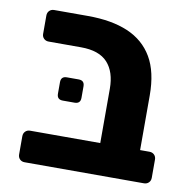

<svg xmlns="http://www.w3.org/2000/svg" viewBox="-68 -639 703 707"><g transform="rotate(10 283.0 -285.5)"><path d="M69 0Q58 0 51 -7Q44 -14 44 -25V-93Q44 -104 51 -111Q58 -118 69 -118H331V-321Q331 -384 299.5 -418.5Q268 -453 200 -453H79Q68 -453 61 -460Q54 -467 54 -477V-546Q54 -557 61 -564Q68 -571 79 -571H205Q294 -571 355 -545Q416 -519 448 -464.5Q480 -410 480 -322V-118H515Q526 -118 533 -111Q540 -104 540 -93V-25Q540 -14 533 -7Q526 0 515 0ZM168 -248Q146 -248 146 -270V-313Q146 -335 168 -335H212Q234 -335 234 -313V-270Q234 -248 212 -248Z"/></g></svg>

Font: Rubik SemiBold
Style: Regular
Weight: 600
Designer: Hubert and Fischer
Foundry: Hubert and Fischer
Version: Version 2.300;gftools[0.9.30]